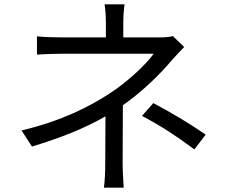

<svg xmlns="http://www.w3.org/2000/svg" viewBox="-20 -821 1040 883"><path d="M775 -655C758 -650 735 -649 712 -649H547V-713C547 -741 549 -779 553 -801H461C465 -779 467 -741 467 -713V-649H271C237 -649 181 -650 150 -654V-570C180 -572 237 -574 272 -574H687C653 -527 573 -449 484 -391C393 -332 268 -266 79 -221L127 -147C262 -188 372 -232 465 -286C465 -218 464 -126 464 -68C464 -33 462 13 458 42H549C547 11 544 -33 544 -68C544 -135 545 -255 545 -337C637 -401 721 -485 771 -545C787 -563 809 -586 827 -605ZM633 -288C727 -238 787 -198 874 -134L926 -202C833 -265 779 -296 685 -347Z"/></svg>

Font: Squished Noto Sans CJK JP Regular
Style: Regular
Weight: 400
Designer: Ryoko NISHIZUKA (kana & ideographs); Paul D. Hunt (Latin, Greek & Cyrillic); Wenlong ZHANG (bopomofo); Sandoll Communica
Foundry: Adobe Systems Incorporated
Version: Version 1.004;PS 1.004;hotconv 1.0.82;makeotf.lib2.5.63406